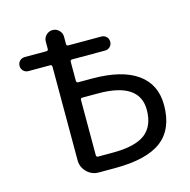

<svg xmlns="http://www.w3.org/2000/svg" viewBox="-107 -860 931 943"><g transform="rotate(-15 358.0 -388.0)"><path d="M288.1 -484.4Q288.1 -474.6 297.9 -474.6H368.2Q518.6 -474.6 597.2 -418.9Q675.8 -363.3 675.8 -257.8Q675.8 -135.7 600.1 -78.1Q524.4 -20.5 363.3 -20.5H280.3Q245.1 -20.5 220.2 -45.4Q195.3 -70.3 195.3 -105.5V-581.1Q195.3 -590.8 185.5 -590.8H76.2Q60.5 -590.8 50.3 -601.1Q40 -611.3 40 -626.5Q40 -641.6 50.3 -651.9Q60.5 -662.1 76.2 -662.1H185.5Q195.3 -662.1 195.3 -671.9V-709Q195.3 -727.5 209 -741.2Q222.7 -754.9 241.7 -754.9Q260.7 -754.9 274.4 -741.2Q288.1 -727.5 288.1 -709V-671.9Q288.1 -662.1 297.9 -662.1H464.8Q480.5 -662.1 490.7 -651.9Q501 -641.6 501 -626.5Q501 -611.3 490.7 -601.1Q480.5 -590.8 464.8 -590.8H297.9Q288.1 -590.8 288.1 -581.1ZM288.1 -106.4Q288.1 -96.7 297.9 -96.7H373Q486.3 -96.7 537.1 -135.7Q587.9 -174.8 587.9 -256.8Q587.9 -396.5 377.9 -396.5Q377 -396.5 375 -396.5H297.9Q288.1 -396.5 288.1 -386.7Z"/></g></svg>

Font: Gen Jyuu GothicX Regular
Style: Regular
Weight: 400
Designer: [Source Han Sans]
Ryoko NISHIZUKA  (kana & ideographs); Paul D. Hunt (Latin, Greek & Cyrillic); Wenlong ZHANG  (bopomofo
Version: Version 1.002.20150607